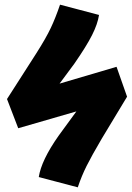

<svg xmlns="http://www.w3.org/2000/svg" viewBox="-20 -783 564 822"><path d="M404 -719Q398 -680 374 -632.5Q350 -585 298 -510L235 -425L479 -497L524 -369L416 -190Q373 -117 351 -73Q329 -29 313 19L146 -25Q157 -97 231 -202L307 -306L58 -234L10 -359L135 -554Q177 -620 197.5 -663.5Q218 -707 237 -763Z"/></svg>

Font: FiraGO Heavy
Style: Italic
Weight: 900
Italic angle: -8°
Designer: bBox Type GmbH
Foundry: bBox Type GmbH
Version: Version 1.001